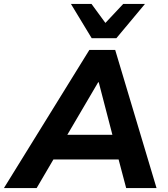

<svg xmlns="http://www.w3.org/2000/svg" viewBox="-62 -960 855 980"><path d="M-42 0 394 -705H526L737 0H582L532 -189L581 -146H171L234 -186L125 0ZM439 -540 264 -242 243 -272H550L520 -240L442 -540ZM406 -765 300 -940H405L476 -843L567 -940H678L532 -765Z"/></svg>

Font: Nunito Sans 10pt ExtraBold
Style: Italic
Weight: 800
Italic angle: -9°
Designer: Vernon Adams
Foundry: Vernon Adams
Version: Version 3.101;gftools[0.9.27]